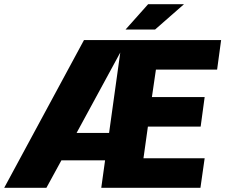

<svg xmlns="http://www.w3.org/2000/svg" viewBox="-20 -890 1068 910"><path d="M1009 -560H719L700 -430H950L931 -290H681L660 -140H950L930 0H460L478 -130H271L200 0H0L378 -700H1028ZM550 -641 343 -260H497ZM575 -750 682 -870H852L715 -750Z"/></svg>

Font: Fivo Sans Modern Heavy
Style: Regular
Weight: 900
Designer: Alexander Slobzheninov
Foundry: Alexander Slobzheninov
Version: 1.0